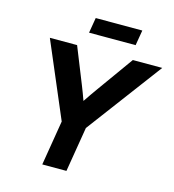

<svg xmlns="http://www.w3.org/2000/svg" viewBox="-129 -1017 1021 1124"><g transform="rotate(15 381.5 -454.5)"><path d="M231 0 275.9 -272 82 -727.5H247.1L334.5 -509.3Q343.3 -487.3 351.6 -465.3Q359.9 -443.4 367.7 -421.4Q382.3 -443.4 397.5 -465.3Q412.6 -487.3 428.7 -509.3L585 -727.5H763.2L422.4 -272L377.4 0ZM593.8 -908.7 578.1 -815.9H295.9L311.5 -908.7Z"/></g></svg>

Font: Inter Display
Style: Bold Italic
Weight: 700
Italic angle: -9.39999°
Designer: Rasmus Andersson
Foundry: rsms
Version: Version 4.000;git-a52131595